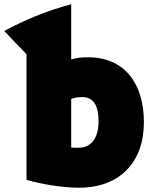

<svg xmlns="http://www.w3.org/2000/svg" viewBox="-84 -835 708 898"><path d="M-64 -690 40 -581V6C106 26 209 43 285 43C477 43 589 -77 589 -263C589 -446 497 -567 329 -567C297 -567 276 -565 249 -557V-815C134 -785 28 -740 -64 -690ZM249 -145V-372C263 -378 282 -381 301 -381C352 -381 377 -343 377 -267C377 -193 345 -144 284 -144C273 -144 258 -144 249 -145Z"/></svg>

Font: Repo ExtraBlack
Style: Regular
Weight: 400
Designer: Stefan Peev
Foundry: Context Ltd
Version: Version 001.502